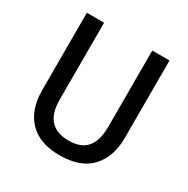

<svg xmlns="http://www.w3.org/2000/svg" viewBox="-164 -859 992 1014"><g transform="rotate(30 332.0 -352.0)"><path d="M584 -241Q584 -127 521 -58.5Q458 10 330 10Q208 10 144 -57Q80 -124 80 -242V-714H185V-247Q185 -162 222.5 -121.5Q260 -81 333 -81Q409 -81 444 -123.5Q479 -166 479 -248V-714H584Z"/></g></svg>

Font: Noto Sans Gujarati UI SemiCondensed Medium
Style: Regular
Weight: 500
Width: 4
Designer: Jelle Bosma - Monotype Design Team, Universal Thirst
Foundry: Monotype Imaging Inc.
Version: Version 2.106; ttfautohint (v1.8.4.7-5d5b)